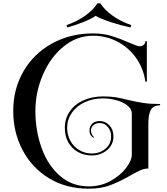

<svg xmlns="http://www.w3.org/2000/svg" viewBox="-20 -1022 1008 1161"><path d="M543 -820Q604 -820 654.5 -804.5Q705 -789 764 -763Q811 -742 825 -742Q839 -742 849 -751Q859 -760 859 -773H868V-528H859Q848 -608 803 -671.5Q758 -735 689.5 -770.5Q621 -806 543 -806Q445 -806 365 -741Q285 -676 239.5 -570.5Q194 -465 194 -351Q194 -232 231.5 -127.5Q269 -23 342 41Q415 105 517 105Q589 105 648.5 72Q708 39 742.5 -6.5Q777 -52 777 -85V-335Q777 -363 750.5 -384Q724 -405 683.5 -416Q643 -427 604 -427Q542 -427 492.5 -404Q443 -381 414.5 -340Q386 -299 386 -249Q386 -206 405.5 -170.5Q425 -135 459 -114.5Q493 -94 535 -94Q584 -94 618 -123Q652 -152 652 -197Q652 -230 632.5 -254Q613 -278 583 -278Q560 -278 545 -265Q530 -252 530 -232Q530 -221 535.5 -210Q541 -199 548 -193L545 -189Q521 -203 521 -232Q521 -258 537.5 -274Q554 -290 583 -290Q617 -290 641.5 -264Q666 -238 666 -197Q666 -147 627.5 -114.5Q589 -82 535 -82Q490 -82 453 -102Q416 -122 394 -159.5Q372 -197 372 -249Q372 -305 402 -348.5Q432 -392 485 -415.5Q538 -439 604 -439Q646 -439 678.5 -434Q711 -429 753 -418Q804 -406 846 -399.5Q888 -393 948 -393V-385Q906 -385 891.5 -356.5Q877 -328 877 -275V-3Q854 -3 830.5 7Q807 17 767 40Q702 77 646.5 98Q591 119 517 119Q380 119 276.5 56Q173 -7 116.5 -114.5Q60 -222 60 -351Q60 -484 122 -591Q184 -698 294.5 -759Q405 -820 543 -820ZM774 -870 769 -856Q709 -869 650.5 -888Q592 -907 558 -926Q530 -907 482.5 -888Q435 -869 387 -856L382 -870Q446 -892 495.5 -927.5Q545 -963 569 -1002H587Q611 -963 660.5 -927.5Q710 -892 774 -870Z"/></svg>

Font: Myanmar April Display
Style: Regular
Weight: 400
Designer: Khon Soe Zaw Thu
Foundry: Myanmar OS
Version: Version 2.50 April 12, 2019